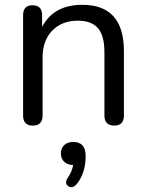

<svg xmlns="http://www.w3.org/2000/svg" viewBox="-20 -515 608 798"><path d="M116 7Q76 7 76 -35V-452Q76 -493 115 -493Q155 -493 155 -452V-403Q203 -495 322 -495Q495 -495 495 -303V-35Q495 7 455 7Q414 7 414 -35V-298Q414 -366 387.5 -397.5Q361 -429 303 -429Q237 -429 197 -387.5Q157 -346 157 -277V-35Q157 7 116 7ZM299 250Q281 271 263.5 258.5Q246 246 263 222Q279 199 284 171Q260 170 246.5 157Q233 144 233 123Q233 101 247 88Q261 75 284 75Q336 75 336 133Q336 204 299 250Z"/></svg>

Font: Nunito
Style: Regular
Weight: 400
Designer: Vernon Adams
Foundry: Vernon Adams
Version: Version 3.602